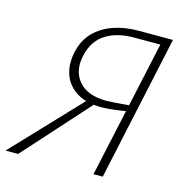

<svg xmlns="http://www.w3.org/2000/svg" viewBox="-116 -749 803 841"><g transform="rotate(15 285.0 -329.0)"><path d="M382 0 518 -624H398Q323 -624 272 -592.5Q221 -561 205 -494Q187 -419 227 -372Q267 -325 353 -325Q367 -325 385.5 -326.5Q404 -328 425.5 -329.5Q447 -331 468 -333L463 -306Q429 -300 396 -296Q363 -292 338 -292Q269 -292 225.5 -320Q182 -348 166.5 -394Q151 -440 164 -497Q176 -551 210.5 -586.5Q245 -622 296 -640Q347 -658 410 -658H566L424 0ZM-17 0 286 -320 317 -308 40 0Z"/></g></svg>

Font: Ysabeau Office ExtraLight
Style: Italic
Weight: 250
Italic angle: -12°
Designer: Christian Thalmann (Catharsis Fonts)
Version: Version 2.001;gftools[0.9.30]; featfreeze: tnum,lnum,ss02